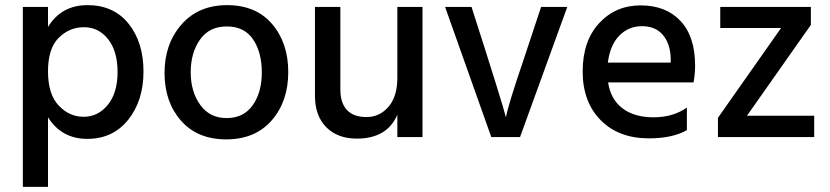

<svg xmlns="http://www.w3.org/2000/svg" viewBox="-20 -534 3235 748"><path d="M307 -428Q250 -428 208.5 -386.5Q167 -345 167 -256Q167 -167 208.5 -123Q250 -79 306 -79Q362 -79 400 -125.5Q438 -172 438 -253.5Q438 -335 401 -381.5Q364 -428 307 -428ZM167 194H69V-507H167V-429Q219 -514 321 -514Q423 -514 481 -441.5Q539 -369 539 -255.5Q539 -142 479.5 -67.5Q420 7 320 7Q220 7 167 -77Z M863.5 -431Q795 -431 759 -379.5Q723 -328 723 -252.5Q723 -177 760 -125.5Q797 -74 863 -74Q929 -74 964.5 -124Q1000 -174 1000 -252Q1000 -330 966 -380.5Q932 -431 863.5 -431ZM1040 -440.5Q1103 -367 1103 -253Q1103 -139 1038.5 -65Q974 9 861.5 9Q749 9 685 -64Q621 -137 621 -250Q621 -363 687 -438.5Q753 -514 865 -514Q977 -514 1040 -440.5Z M1626 0H1528V-87Q1488 6 1370 6Q1295 6 1251 -38.5Q1207 -83 1207 -161V-507H1306V-185Q1306 -133 1331.5 -105.5Q1357 -78 1408 -78Q1459 -78 1493.5 -118Q1528 -158 1528 -231V-507H1626Z M2006 0H1894L1714 -507H1817Q1938 -130 1951 -77Q1960 -126 2017 -293L2088 -507H2190Z M2348 -290H2593V-308Q2591 -365 2562 -398.5Q2533 -432 2481 -432Q2429 -432 2393 -395.5Q2357 -359 2348 -290ZM2508 5Q2390 5 2320 -66Q2250 -137 2250 -255.5Q2250 -374 2314 -443.5Q2378 -513 2476 -513Q2574 -513 2631 -452.5Q2688 -392 2688 -278Q2688 -247 2682 -213H2349Q2359 -147 2405 -112Q2451 -77 2526.5 -77Q2602 -77 2656 -115V-27Q2600 5 2508 5Z M3152 0H2777V-75L3023 -425H2786V-507H3139V-437L2890 -83H3152Z"/></svg>

Font: Hind Colombo Medium
Style: Regular
Weight: 500
Designer: Jyotish Sonowal, Aditi Pimprikar
Foundry: Indian Type Foundry
Version: Version 1.000;PS 1.0;hotconv 1.0.86;makeotf.lib2.5.63406; tt